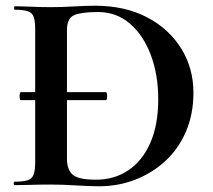

<svg xmlns="http://www.w3.org/2000/svg" viewBox="-20 -647 745 671"><path d="M53 -297Q50 -297 49 -304Q48 -311 49 -318Q50 -325 53 -325H350Q353 -325 354 -318Q355 -311 354 -304Q353 -297 350 -297ZM326 4Q294 4 246 1Q198 -2 158 -2Q122 -2 89 -1Q56 0 30 0Q28 0 28 -6Q28 -12 30 -12Q61 -12 76.5 -17Q92 -22 97.5 -37Q103 -52 103 -81V-544Q103 -573 98 -587.5Q93 -602 77.5 -607.5Q62 -613 32 -613Q29 -613 29 -619Q29 -625 32 -625Q58 -625 90 -623.5Q122 -622 159 -622Q195 -622 238 -624.5Q281 -627 312 -627Q416 -627 493 -587Q570 -547 613 -478Q656 -409 656 -323Q656 -248 630 -187.5Q604 -127 558 -84.5Q512 -42 452.5 -19Q393 4 326 4ZM316 -19Q379 -19 428 -51.5Q477 -84 505 -147Q533 -210 533 -301Q533 -386 507 -455Q481 -524 434 -564.5Q387 -605 322 -605Q264 -605 239 -594Q214 -583 214 -542V-92Q214 -55 233.5 -37Q253 -19 316 -19Z"/></svg>

Font: Cormorant
Style: Bold
Weight: 700
Designer: Christian Thalmann (Catharsis Fonts)
Foundry: Catharsis Fonts
Version: Version 4.000